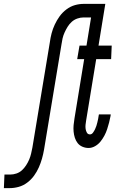

<svg xmlns="http://www.w3.org/2000/svg" viewBox="-101 -755 621 990"><path d="M-81 215 -78 145H-48Q-32 145 -16 139.5Q0 134 12 123Q24 112 33.5 97.5Q43 83 49.5 67.5Q56 52 59.5 36.5Q63 21 66 6L156 -537Q159 -560 165 -583Q171 -606 181.5 -628.5Q192 -651 206.5 -671Q221 -691 241.5 -706.5Q262 -722 285 -728.5Q308 -735 331 -735H411L400 -665H329Q314 -665 298 -659.5Q282 -654 269.5 -643Q257 -632 248 -617.5Q239 -603 232 -587.5Q225 -572 221.5 -556.5Q218 -541 216 -526L126 17Q122 40 115.5 63Q109 86 99 108.5Q89 131 74.5 151Q60 171 39.5 186.5Q19 202 -4.5 208.5Q-28 215 -51 215ZM356 8Q339 8 324 1.5Q309 -5 299.5 -17Q290 -29 285 -44.5Q280 -60 278.5 -76.5Q277 -93 278.5 -110Q280 -127 283 -144L333 -450H297L309 -520H345L380 -735H442L407 -520H475L472 -450H395L343 -133Q341 -122 340 -111Q339 -100 340.5 -90Q342 -80 347 -71Q352 -62 363 -62Q372 -62 378.5 -71Q385 -80 389 -88.5Q393 -97 396 -106Q399 -115 401 -124Q403 -133 405 -142Q407 -151 408 -160L409 -165H470L469 -157Q466 -140 461.5 -123Q457 -106 451.5 -89Q446 -72 437.5 -56Q429 -40 417.5 -25.5Q406 -11 389.5 -1.5Q373 8 356 8Z"/></svg>

Font: Iosevka Fixed
Style: Italic
Weight: 400
Italic angle: -9°
Monospace: yes
Designer: Belleve Invis
Foundry: Belleve Invis
Version: Version 33.2.4